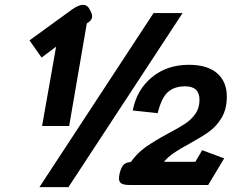

<svg xmlns="http://www.w3.org/2000/svg" viewBox="-20 -764 1007 794"><path d="M212 -571 152 -526 102 -597 274 -722Q304 -744 323 -744Q342 -744 352 -723Q361 -707 361 -696Q361 -684 349 -674L339 -667L266 -243H154ZM615 -710H735L263 10H143ZM472 -26Q472 -35 475 -48Q482 -75 492.5 -84Q503 -93 521 -94Q548 -132 584 -157Q620 -182 677 -213Q721 -236 746.5 -253Q772 -270 788.5 -294Q805 -318 805 -351Q805 -407 746 -407Q701 -407 674.5 -383.5Q648 -360 632 -296L529 -307Q545 -392 607.5 -444Q670 -496 761 -496Q838 -496 878 -461Q918 -426 918 -365Q918 -313 896.5 -277Q875 -241 844 -219Q813 -197 762 -169Q723 -148 699 -131.5Q675 -115 658 -95H788L816 -143L907 -109L841 1H517Q493 1 482.5 -5Q472 -11 472 -26Z"/></svg>

Font: Niramit SemiBold
Style: Italic
Weight: 600
Italic angle: -10°
Designer: Katatrad Aksorn Co.,Ltd.
Foundry: Cadson Demak Co.,Ltd.
Version: Version 1.001; ttfautohint (v1.6)